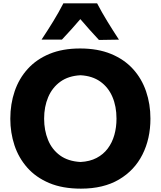

<svg xmlns="http://www.w3.org/2000/svg" viewBox="-20 -1105 953 1140"><path d="M458 -143.2Q384.4 -147.3 336.5 -182.1Q288.6 -217 265.3 -274Q242 -331.1 242 -400.6Q242 -471.4 266.1 -528.2Q290.2 -585.1 338.3 -619.9Q386.4 -654.6 458 -658.2Q527.5 -654.6 575.1 -620.9Q622.7 -587.2 647.2 -530.5Q671.7 -473.8 671.7 -400.6Q671.7 -349 658.9 -303.5Q646 -258.1 619.8 -223.1Q593.6 -188.2 553.3 -167.1Q513 -146 458 -143.2ZM460.6 15.1Q594.6 15.1 686.5 -39.1Q778.5 -93.3 825.8 -187.3Q873.2 -281.2 873.2 -400.6Q873.2 -487 847.3 -562.6Q821.5 -638.2 769.6 -695.3Q717.8 -752.4 639.2 -784.8Q560.5 -817.2 455.6 -817.2Q352.1 -817.2 274.3 -785.2Q196.6 -753.1 144.8 -696Q92.9 -639 67.1 -563.2Q41.2 -487.5 41.2 -399.9Q41.2 -317.4 65.8 -242.7Q90.5 -168 141.7 -109.9Q192.9 -51.8 272.1 -18.3Q351.4 15.1 460.6 15.1ZM567.5 -867.7 686.2 -869.6Q650.9 -923.3 617.6 -977.7Q584.3 -1032.1 556.5 -1085.3H356.3Q329.1 -1032.1 295.8 -977.9Q262.5 -923.7 226.9 -870H347.8Q376.5 -900.2 403.6 -930.5Q430.7 -960.8 457 -991.5Q483.7 -960.4 511.2 -929.4Q538.7 -898.3 567.5 -867.7Z"/></svg>

Font: Pinar FD VF
Style: Regular
Weight: 300
Designer: Amin Abedi
Version: Version 2.000